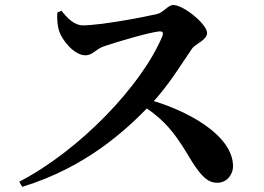

<svg xmlns="http://www.w3.org/2000/svg" viewBox="-20 -730 1040 755"><path d="M55.7 -15.5 67.3 4.7C321.5 -72.7 479.3 -222.4 570.1 -316.4C642 -391 698.5 -486.3 736.2 -540.2C747.7 -557 794.4 -572.3 794.4 -600.7C794.4 -633.3 703.6 -710.3 661.1 -710.3C640.3 -710.3 623 -680.7 598.2 -675C550.4 -663.4 375.1 -630.3 305.6 -630.3C271.9 -630.3 244.5 -659.1 221.7 -687.6L205.3 -680.8C203.9 -653.5 206.1 -628.4 212.5 -607.8C224.5 -571.4 271.8 -512.5 315.9 -512.5C344.5 -512.5 355.7 -536.6 388.9 -547.9C439.1 -565.1 567 -602.9 607.2 -606.7C618.2 -607.2 624.2 -603 618.5 -588.1C537.3 -392.5 291.4 -137.5 55.7 -15.5ZM834.2 -11.3C873.6 -11.3 896.4 -45.4 896.4 -75.8C896.4 -197.2 718.1 -300.5 536.1 -346.3L520.2 -326.4C639.7 -259.1 683.4 -179.2 735.4 -93.9C769.4 -41.4 794.7 -11.3 834.2 -11.3Z"/></svg>

Font: Source Han Serif CN VF
Style: Regular
Weight: 250
Designer: Ryoko NISHIZUKA 西塚涼子 (kana & ideographs); Frank Grießhammer (Latin, Greek & Cyrillic); Wenlong ZHANG 张文龙 (bopomofo); San
Foundry: Adobe
Version: Version 2.002;hotconv 1.1.0;makeotfexe 2.6.0